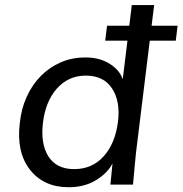

<svg xmlns="http://www.w3.org/2000/svg" viewBox="-20 -746 738 776"><path d="M405.3 -581.5 412.6 -642.1H697.8L690.4 -581.5ZM279.3 -62.5Q353 -62.5 399.4 -114.7Q445.8 -166.5 457 -254.9Q466.8 -337.9 432.6 -388.7Q398.9 -440.4 327.1 -440.4Q256.3 -440.4 210 -388.2Q164.1 -336.4 153.8 -251Q143.1 -166.5 175.3 -114.3Q208 -62.5 279.3 -62.5ZM257.3 10.7Q156.7 10.7 101.1 -60.1Q45.4 -131.8 60.1 -249Q65.9 -306.2 87.9 -354.7Q109.9 -403.3 144.8 -438.7Q179.7 -474.1 225.8 -494.1Q272 -514.2 326.7 -513.7Q383.3 -513.7 423.8 -487.8Q463.4 -462.9 476.1 -425.8L512.7 -725.6H603L529.8 -129.9Q527.3 -107.4 524.4 -75.2Q521.5 -43 517.6 0H426.3L434.6 -85Q414.1 -45.9 367.7 -17.6Q321.3 10.7 257.3 10.7Z"/></svg>

Font: Ride
Style: Italic
Weight: 400
Version: Version 3.000